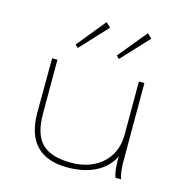

<svg xmlns="http://www.w3.org/2000/svg" viewBox="-102 -765 829 870"><g transform="rotate(15 312.5 -330.0)"><path d="M389 -524 507 -651 486 -671 376 -537ZM196 -524 314 -651 292 -671 183 -537ZM290 11C413 11 477 -43 503 -98C502 -61 504 -23 514 0H540C530 -24 529 -62 529 -89V-449H503V-200C503 -73 404 -14 304 -14C179 -14 121 -62 121 -196V-449H96L95 -196C94 -53 166 11 290 11Z"/></g></svg>

Font: Inconsolata Expanded ExtraLight
Style: Regular
Weight: 200
Width: 7
Monospace: yes
Designer: Raph Levien, Cyreal, Brenton Simpson
Foundry: Raph Levien, Cyreal, Google
Version: Version 3.100